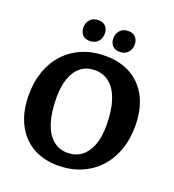

<svg xmlns="http://www.w3.org/2000/svg" viewBox="-149 -944 973 1071"><g transform="rotate(20 337.5 -408.0)"><path d="M315.2 12Q226.9 12 162.6 -26.3Q98.3 -64.6 63.5 -135.8Q28.7 -206.9 28.7 -303.8Q28.7 -382.3 51.9 -446.5Q75.1 -510.7 118.8 -557.1Q162.4 -603.6 222.9 -628.5Q283.3 -653.5 356.8 -653.5Q447.6 -653.5 512.4 -615.9Q577.3 -578.2 611.9 -508.3Q646.6 -438.3 646.6 -340.5Q646.6 -261.5 622.9 -196.8Q599.2 -132.1 555.3 -85.5Q511.4 -38.8 450.4 -13.4Q389.4 12 315.2 12ZM340.8 -72.8Q389 -72.8 423 -98.2Q457 -123.5 475.7 -171.8Q494.4 -220.2 494.4 -289.1Q494.4 -377.3 474.7 -437.1Q454.9 -497 418.1 -527.9Q381.4 -558.8 328.7 -558.8Q282 -558.8 248.6 -533.4Q215.1 -508.1 197.2 -460.2Q179.2 -412.3 179.2 -343.4Q179.2 -255.7 198.4 -195.4Q217.6 -135.1 254.1 -104Q290.7 -72.8 340.8 -72.8ZM422.6 -701.5Q394.1 -701.5 379.1 -718.1Q364.1 -734.8 364.1 -761.2Q364.1 -790.2 382.1 -809Q400.2 -827.8 430.3 -827.8Q458.4 -827.8 473.4 -811.2Q488.4 -794.6 488.4 -768.2Q488.4 -739.1 470.4 -720.3Q452.3 -701.5 422.6 -701.5ZM244.5 -701.5Q216.4 -701.5 201.3 -718.1Q186.3 -734.8 186.3 -761.2Q186.3 -790.2 204.4 -809Q222.4 -827.8 252.6 -827.8Q280.7 -827.8 295.7 -811.2Q310.7 -794.6 310.7 -768.2Q310.7 -739.1 292.6 -720.3Q274.6 -701.5 244.5 -701.5Z"/></g></svg>

Font: Alegreya
Style: Regular
Weight: 400
Designer: Juan Pablo del Peral
Foundry: Huerta Tipografica
Version: Version 2.009